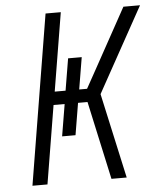

<svg xmlns="http://www.w3.org/2000/svg" viewBox="-53 -781 705 828"><g transform="rotate(-5 300.0 -367.5)"><path d="M54 0 175 -735H241L185 -396H232L255 -534H314L291 -396H325L366 -470L512 -735H584L381 -368L462 0H396L322 -339H281L258 -201H200L223 -339H175L119 0Z"/></g></svg>

Font: Iosevka SS04 Light Extended
Style: Italic
Weight: 300
Width: 7
Italic angle: -9°
Monospace: yes
Designer: Belleve Invis
Foundry: Belleve Invis
Version: Version 19.0.0; ttfautohint (v1.8.4)